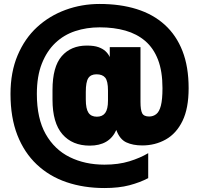

<svg xmlns="http://www.w3.org/2000/svg" viewBox="-20 -735 1005 969"><path d="M507 214Q403 214 316 184.5Q229 155 165.5 95Q102 35 67.5 -53.5Q33 -142 33 -261Q33 -371 69 -456Q105 -541 167 -598Q229 -655 310.5 -685Q392 -715 483 -715Q587 -715 670 -689Q753 -663 811.5 -610Q870 -557 901 -477.5Q932 -398 932 -290Q932 -188 901 -124.5Q870 -61 816.5 -31Q763 -1 698 -1Q651 -1 617.5 -16.5Q584 -32 567 -79Q549 -39 515.5 -19.5Q482 0 433 0Q345 0 295 -57.5Q245 -115 245 -232V-281Q245 -398 291.5 -451.5Q338 -505 418 -505Q455 -505 477 -497Q499 -489 512.5 -476.5Q526 -464 534 -447V-497H689V-221Q689 -180 697.5 -163.5Q706 -147 733 -147Q753 -147 768.5 -159Q784 -171 792 -202Q800 -233 800 -290Q800 -375 777.5 -433.5Q755 -492 713 -528Q671 -564 613 -580.5Q555 -597 483 -597Q417 -597 359.5 -578Q302 -559 259 -518Q216 -477 191 -413.5Q166 -350 166 -261Q166 -137 210.5 -58.5Q255 20 332 58Q409 96 507 96Q578 96 633 79Q688 62 728 38V164Q686 186 633 200Q580 214 507 214ZM469 -146Q497 -146 511 -165Q525 -184 525 -227V-278Q525 -326 511 -343Q497 -360 467 -360Q438 -360 425.5 -340.5Q413 -321 413 -271V-233Q413 -186 426.5 -166Q440 -146 469 -146Z"/></svg>

Font: Golos Text ExtraBold
Style: Regular
Weight: 800
Designer: A.Korolkova, Vitaly Kuzmin
Foundry: ParaType Ltd
Version: Version 2.004